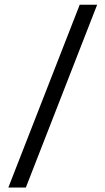

<svg xmlns="http://www.w3.org/2000/svg" viewBox="-20 -691 456 830"><path d="M91.7 119.8H16L324.6 -670.6H400Z"/></svg>

Font: Anek Kannada Medium
Style: Regular
Weight: 500
Designer: Vaishnavi Murthy, Maithili Shingre (Kannada) & Yesha Goshar (Latin)
Foundry: Ek Type
Version: Version 1.003